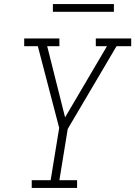

<svg xmlns="http://www.w3.org/2000/svg" viewBox="-20 -924 665 944"><path d="M136 0V-38H229L271 -295L166 -697H99V-735H272V-697H212L300 -347L506 -697H451V-735H625V-697H553L313 -290L272 -38H359V0ZM540 -866H240V-904H540Z"/></svg>

Font: Iosevka Slab XLtEx
Style: Italic
Weight: 200
Width: 7
Italic angle: -9°
Monospace: yes
Designer: Belleve Invis
Foundry: Belleve Invis
Version: Version 11.1.0; ttfautohint (v1.8.3)